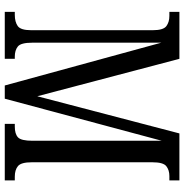

<svg xmlns="http://www.w3.org/2000/svg" viewBox="-4 -750 754 785"><g transform="rotate(90 372.5 -357.0)"><path d="M28 0V-41H40Q69 -41 86 -53Q103 -65 103 -108V-605Q103 -648 86.5 -660.5Q70 -673 45 -673H28V-714H220L373 -133L525 -714H717V-673H699Q675 -673 659 -660.5Q643 -648 643 -604V-110Q643 -67 658.5 -54Q674 -41 702 -41H717V0H486V-41H497Q527 -41 541 -54Q555 -67 555 -113V-642L383 0H329L154 -640V-113Q154 -66 169.5 -53.5Q185 -41 211 -41H220V0Z"/></g></svg>

Font: Noto Serif Tamil ExtraCondensed
Style: Regular
Weight: 400
Width: 2
Designer: Indian Type Foundry, Tom Grace, and the Monotype Design Team
Foundry: Monotype Imaging Inc.
Version: Version 2.004; ttfautohint (v1.8.4.7-5d5b)